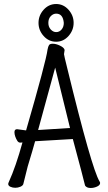

<svg xmlns="http://www.w3.org/2000/svg" viewBox="-20 -929 540 957"><path d="M432 8Q412 8 404 -4Q396 -39 343 -236L155 -225Q145 -188 118 -99L96 -11Q93 -3 81 2Q69 7 56 7Q43 7 32 2Q21 -3 21 -12Q21 -16 24 -22Q59 -99 92 -219Q87 -218 81 -218Q72 -218 66 -227.5Q60 -237 56 -248.5Q52 -260 52 -270Q52 -285 65 -285Q90 -281 110 -279Q210 -625 217 -682Q220 -698 224.5 -704.5Q229 -711 243 -711Q259 -711 278 -702Q297 -693 301 -683Q302 -682 302 -679Q302 -675 300.5 -669.5Q299 -664 299 -659Q299 -654 315 -590Q437 -89 476 -25Q479 -21 479 -17Q479 -6 463.5 1Q448 8 432 8ZM170 -281 329 -291Q304 -390 270 -531L255 -592ZM260 -721Q223 -721 197.5 -749.5Q172 -778 172 -815Q172 -852 197.5 -880.5Q223 -909 260 -909Q296 -909 321.5 -880.5Q347 -852 347 -815Q347 -778 321.5 -749.5Q296 -721 260 -721ZM260 -769Q276 -769 287 -782Q298 -795 298 -815Q294 -861 260 -861Q245 -861 233 -848.5Q221 -836 221 -815Q221 -795 233 -782Q245 -769 260 -769Z"/></svg>

Font: LXGW WenKai Mono TC
Style: Regular
Weight: 400
Designer: LXGW / Fontworks Inc.
Foundry: LXGW / Fontworks Inc.
Version: Version 1.330